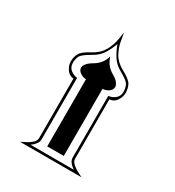

<svg xmlns="http://www.w3.org/2000/svg" viewBox="-137 -620 640 703"><g transform="rotate(30 183.0 -268.5)"><path d="M313 0H53.2Q63.5 -5.4 75.2 -11.2Q86.9 -17.1 95.2 -24.9Q106.9 -33.7 106.9 -46.9V-305.7L113.3 -297.4Q89.8 -297.9 78.4 -314.5Q66.9 -331.1 66.9 -347.2Q66.9 -367.2 75 -382.1Q83 -397 117.2 -415Q146 -430.7 159.7 -454.8Q173.3 -479 178.2 -507.8L183.1 -537.1L188 -507.8Q192.4 -479 206.1 -454.8Q219.7 -430.7 249 -415Q282.7 -397 290.8 -382.1Q298.8 -367.2 298.8 -347.2Q298.8 -331.1 287.8 -314.5Q276.9 -297.9 252.4 -297.4L258.8 -305.7V-46.9Q258.8 -35.2 271 -24.9Q280.3 -17.1 291.3 -11.2Q302.2 -5.4 313 0ZM290 -347.2Q290 -362.3 284.4 -375.2Q278.8 -388.2 244.1 -407.2Q218.3 -421.4 204.3 -444.3Q190.4 -467.3 181.2 -492.7H184.6Q176.3 -467.3 162.4 -444.3Q148.4 -421.4 122.1 -407.2Q87.9 -388.2 82 -375.2Q76.2 -362.3 76.2 -347.2Q76.2 -329.1 88.9 -318.8Q101.6 -308.6 117.2 -307.1V-46.9Q117.2 -38.1 112.5 -30.8Q107.9 -23.4 102.1 -18.1Q99.1 -15.1 95 -12.2Q90.8 -9.3 87.9 -7.3L84 -9.8H282.7L279.8 -7.3Q274.9 -9.3 271.5 -12.2Q268.1 -15.1 264.2 -18.1Q257.8 -23.4 253.4 -30.8Q249 -38.1 249 -46.9V-307.1Q264.6 -308.6 277.3 -318.8Q290 -329.1 290 -347.2ZM254.9 -348.1Q254.9 -334.5 241 -325.9Q227.1 -317.4 212.4 -319.3L217.8 -326.7V-35.2H147.9V-326.7L153.3 -319.3Q138.7 -317.4 124.8 -325.9Q110.8 -334.5 110.8 -348.1Q110.8 -355 118.7 -364.7Q126.5 -374.5 143.1 -383.8Q157.2 -392.1 167.7 -405Q178.2 -418 183.1 -436Q192.9 -401.4 224.1 -383.8Q240.7 -374.5 247.8 -364.7Q254.9 -355 254.9 -348.1Z"/></g></svg>

Font: Lateef
Style: Bold
Weight: 700
Designer: SIL International
Foundry: SIL International
Version: Version 4.200